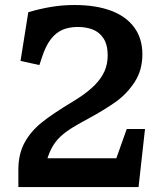

<svg xmlns="http://www.w3.org/2000/svg" viewBox="-20 -762 660 782"><path d="M278.1 -349.3 296.9 -361Q340.2 -389 366.5 -416Q392.9 -443 405.8 -472.2Q418.6 -501.4 418.6 -536.2Q418.6 -579.8 401.7 -605.5Q384.8 -631.3 357.6 -641.8Q330.3 -652.2 297.1 -652.2Q261.1 -652.2 234.2 -640.5Q207.3 -628.7 187 -602.3Q166.7 -575.9 152.4 -533L140.4 -497L63.6 -513.9L95.2 -712.2Q142.4 -726.3 188.9 -734Q235.4 -741.6 283.5 -741.6Q370 -741.6 431.9 -718.5Q493.8 -695.4 526.8 -650.3Q559.9 -605.2 559.9 -540.9Q559.9 -476.2 528.5 -428Q497 -379.9 452.9 -348.2Q408.8 -316.6 339.7 -278.8Q326.5 -271.7 314.7 -265.2Q302.9 -258.8 291.1 -251.8Q251.3 -229 227.3 -206.8Q203.2 -184.5 188.2 -154.5Q173.2 -124.6 163.2 -79.4L131.4 -117.4H478.3L441.8 -83.3L496.2 -236.7H570.6L544.3 0H54.8V-70.8Q54.8 -134.3 79.8 -180.5Q104.9 -226.8 149.6 -262.8Q194.3 -298.8 278.1 -349.3Z"/></svg>

Font: Monaspace Xenon Var
Style: Regular
Weight: 400
Designer: Riley Cran and the Lettermatic Team
Version: Version 1.000 (Monaspace Xenon Var)